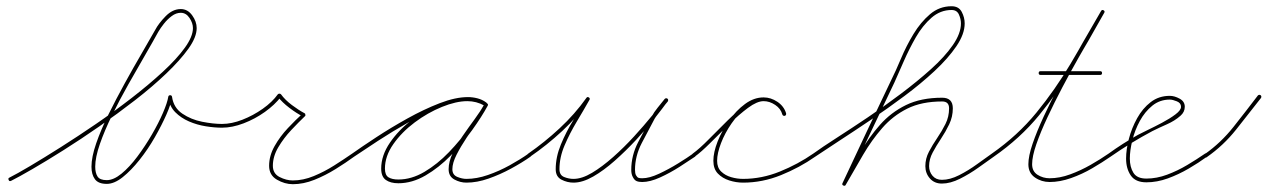

<svg xmlns="http://www.w3.org/2000/svg" viewBox="-20 -574 4060 615"><path d="M16 5Q10 8 8 3Q5 -3 10 -5Q34 -17 77 -42.5Q120 -68 174.5 -102.5Q229 -137 287.5 -177Q346 -217 401.5 -260Q457 -303 501.5 -344Q546 -385 572 -421Q598 -457 598 -484Q598 -500 587 -516.5Q576 -533 559 -533Q544 -533 530 -522.5Q516 -512 505 -498Q494 -484 487 -472Q487 -472 487 -472Q487 -472 487 -472Q470 -441 444.5 -397Q419 -353 391 -303.5Q363 -254 339 -205Q315 -156 300 -113Q285 -70 285 -40Q285 -20 292.5 -8.5Q300 3 322 3Q344 3 369.5 -18Q395 -39 420 -72.5Q445 -106 466.5 -143Q488 -180 502 -212.5Q516 -245 519 -264Q520 -269 525 -269Q530 -269 531 -264Q536 -229 564 -210Q592 -191 627.5 -184Q663 -177 691 -177Q691 -177 691 -177Q691 -177 691 -177Q697 -177 697 -171Q697 -165 691 -165Q667 -165 639 -169.5Q611 -174 585.5 -185Q560 -196 541.5 -214.5Q523 -233 519 -262Q518 -267 525 -267Q532 -267 531 -262Q528 -241 513 -207Q498 -173 476 -134.5Q454 -96 427 -62Q400 -28 373 -6.5Q346 15 322 15Q295 15 284 0Q273 -15 273 -40Q273 -71 288 -114.5Q303 -158 327.5 -207.5Q352 -257 379.5 -307Q407 -357 433 -401.5Q459 -446 477 -478Q477 -478 477 -478Q477 -478 477 -478Q488 -499 510.5 -522Q533 -545 559 -545Q581 -545 595.5 -525Q610 -505 610 -484Q610 -455 583.5 -418Q557 -381 512.5 -338.5Q468 -296 412.5 -253Q357 -210 298 -169Q239 -128 183.5 -93Q128 -58 84 -32.5Q40 -7 16 5Q16 5 16 5Q16 5 16 5Z M685 -171Q685 -177 691 -177Q722 -177 756.5 -190.5Q791 -204 821.5 -225.5Q852 -247 870 -272Q872 -274 875 -274Q878 -274 880 -272Q893 -254 915 -237.5Q937 -221 956 -211Q958 -210 958 -207Q959 -203 957 -202Q937 -183 913 -157.5Q889 -132 871.5 -102.5Q854 -73 854 -43Q854 -18 875.5 -7Q897 4 918 4Q951 4 985 -10Q1019 -24 1050.5 -44Q1082 -64 1108 -82Q1112 -85 1116 -80Q1119 -76 1114 -72Q1088 -53 1055 -32.5Q1022 -12 987 2Q952 16 918 16Q892 16 867 1.5Q842 -13 842 -43Q842 -75 859.5 -106Q877 -137 902 -163.5Q927 -190 949 -210Q951 -212 952 -206Q953 -199 950 -201Q930 -211 907 -228.5Q884 -246 870 -264Q869 -266 875 -266Q881 -266 880 -264Q860 -238 828.5 -215.5Q797 -193 760.5 -179Q724 -165 691 -165Q685 -165 685 -171Z M1106 -74Q1103 -78 1108 -82Q1139 -104 1185.5 -134.5Q1232 -165 1285 -194.5Q1338 -224 1388.5 -243.5Q1439 -263 1479 -263Q1494 -263 1509.5 -259Q1525 -255 1537 -246Q1542 -243 1539 -238Q1536 -233 1531 -236Q1506 -250 1477 -250Q1441 -250 1395.5 -231.5Q1350 -213 1308.5 -182Q1267 -151 1240 -112.5Q1213 -74 1213 -34Q1213 -13 1224.5 -6Q1236 1 1256 1Q1298 1 1339.5 -23.5Q1381 -48 1418 -86.5Q1455 -125 1484 -166.5Q1513 -208 1532 -241Q1535 -246 1540 -243Q1545 -240 1542 -235Q1531 -215 1512.5 -188.5Q1494 -162 1475 -133.5Q1456 -105 1442.5 -78.5Q1429 -52 1429 -32Q1429 -14 1444.5 -7.5Q1460 -1 1474 -1Q1507 -1 1543 -13.5Q1579 -26 1612.5 -44.5Q1646 -63 1673 -82Q1673 -82 1673 -82Q1673 -82 1673 -82Q1677 -85 1681 -80Q1684 -76 1679 -72Q1652 -53 1617 -34Q1582 -15 1545 -2Q1508 11 1474 11Q1454 11 1435.5 1Q1417 -9 1417 -32Q1417 -56 1430 -83.5Q1443 -111 1462 -138.5Q1481 -166 1500.5 -192.5Q1520 -219 1532 -241Q1535 -246 1540 -243Q1545 -240 1542 -235Q1523 -200 1492.5 -157.5Q1462 -115 1424 -76Q1386 -37 1343 -12Q1300 13 1256 13Q1231 13 1216 2.5Q1201 -8 1201 -34Q1201 -76 1229 -117Q1257 -158 1300 -190.5Q1343 -223 1390.5 -242.5Q1438 -262 1477 -262Q1510 -262 1537 -246Q1542 -243 1539 -238Q1535 -233 1531 -236Q1519 -244 1505.5 -247.5Q1492 -251 1479 -251Q1441 -251 1391 -231.5Q1341 -212 1289 -182.5Q1237 -153 1191 -123Q1145 -93 1114 -72Q1110 -69 1106 -74Z M1678 -72Q1673 -69 1670 -74Q1667 -79 1672 -82Q1724 -118 1772.5 -163Q1821 -208 1858 -260Q1861 -265 1866 -262Q1871 -259 1868 -254Q1850 -222 1827.5 -184.5Q1805 -147 1788.5 -108.5Q1772 -70 1772 -32Q1772 -13 1787 -7Q1802 -1 1817 -1Q1844 -1 1876.5 -20.5Q1909 -40 1944 -71Q1979 -102 2011 -137Q2043 -172 2069 -204Q2095 -236 2109 -256Q2112 -261 2117 -258Q2122 -254 2119 -249Q2108 -236 2097 -222.5Q2086 -209 2077 -194Q2077 -194 2077 -194Q2077 -194 2077 -194Q2057 -157 2035.5 -115.5Q2014 -74 2014 -30Q2014 -19 2017 -13Q2017 -13 2017 -13Q2017 -13 2017 -13Q2021 -6 2025 -4.5Q2029 -3 2037 -3Q2060 -3 2091 -17.5Q2122 -32 2152 -50.5Q2182 -69 2200 -82Q2204 -85 2208 -80Q2211 -76 2206 -72Q2187 -59 2156.5 -39.5Q2126 -20 2094 -5.5Q2062 9 2037 9Q2026 9 2019 6Q2012 3 2007 -7Q2007 -7 2007 -7Q2007 -7 2007 -7Q2002 -16 2002 -30Q2002 -76 2024 -118.5Q2046 -161 2067 -200Q2067 -200 2067 -200Q2067 -200 2067 -200Q2075 -215 2086.5 -229Q2098 -243 2109 -257Q2113 -261 2118 -258Q2122 -254 2119 -250Q2103 -228 2077 -195Q2051 -162 2018 -126.5Q1985 -91 1949.5 -59.5Q1914 -28 1880 -8.5Q1846 11 1817 11Q1797 11 1778.5 1.5Q1760 -8 1760 -32Q1760 -71 1776.5 -111Q1793 -151 1816 -188.5Q1839 -226 1858 -260Q1861 -265 1866 -262Q1871 -258 1868 -254Q1830 -200 1781 -154.5Q1732 -109 1678 -72Q1678 -72 1678 -72Q1678 -72 1678 -72Z M2197 -74Q2194 -78 2199 -82Q2221 -98 2250 -127.5Q2279 -157 2310.5 -188Q2342 -219 2371.5 -240.5Q2401 -262 2426 -262Q2449 -262 2470 -247.5Q2491 -233 2498 -211Q2498 -211 2498 -211Q2498 -211 2498 -211Q2499 -205 2494 -203Q2488 -202 2486 -207Q2481 -226 2463 -238Q2445 -250 2426 -250Q2405 -250 2376 -228.5Q2347 -207 2315.5 -176Q2284 -145 2255 -116Q2226 -87 2205 -72Q2201 -69 2197 -74ZM2498 -211Q2499 -205 2494 -203Q2488 -202 2486 -207Q2481 -226 2463 -238Q2445 -250 2426 -250Q2398 -250 2371.5 -230Q2345 -210 2323.5 -179Q2302 -148 2289.5 -115.5Q2277 -83 2277 -59Q2277 -37 2290 -24.5Q2303 -12 2322 -6.5Q2341 -1 2360 -1Q2420 -1 2478 -24.5Q2536 -48 2585 -82Q2585 -82 2585 -82Q2585 -82 2585 -82Q2589 -85 2593 -80Q2596 -76 2591 -72Q2541 -37 2481.5 -13Q2422 11 2360 11Q2338 11 2316 4Q2294 -3 2279.5 -18Q2265 -33 2265 -59Q2265 -86 2278.5 -120.5Q2292 -155 2315 -187.5Q2338 -220 2366.5 -241Q2395 -262 2426 -262Q2449 -262 2470 -248Q2491 -234 2498 -211Q2498 -211 2498 -211Q2498 -211 2498 -211Z M2591 -72Q2587 -69 2583 -74Q2580 -78 2585 -82Q2614 -103 2660 -132.5Q2706 -162 2759.5 -198Q2813 -234 2865.5 -273.5Q2918 -313 2962 -352.5Q3006 -392 3032 -429.5Q3058 -467 3058 -499Q3058 -513 3051.5 -527.5Q3045 -542 3028 -542Q2992 -542 2963.5 -517Q2935 -492 2913.5 -454.5Q2892 -417 2875 -378Q2858 -339 2845 -310Q2806 -228 2767 -146Q2728 -64 2689 18Q2689 18 2689 18Q2689 18 2689 18Q2687 23 2681 20Q2676 18 2679 12Q2717 -70 2756 -152Q2795 -234 2834 -316Q2849 -346 2866 -386.5Q2883 -427 2906 -465Q2929 -503 2959 -528.5Q2989 -554 3028 -554Q3051 -554 3060.5 -536Q3070 -518 3070 -499Q3070 -465 3043.5 -426Q3017 -387 2973.5 -346.5Q2930 -306 2877 -266.5Q2824 -227 2770 -190.5Q2716 -154 2669 -123.5Q2622 -93 2591 -72Q2591 -72 2591 -72Q2591 -72 2591 -72ZM2689 18Q2686 23 2681 20Q2676 17 2679 12Q2707 -38 2735.5 -86.5Q2764 -135 2799 -174.5Q2834 -214 2882 -237.5Q2930 -261 2998 -261Q3032 -261 3032 -227Q3032 -200 3020.5 -176Q3009 -152 2994 -129.5Q2979 -107 2967.5 -85.5Q2956 -64 2956 -42Q2956 -24 2967 -11Q2978 2 2997 2Q3023 2 3052.5 -13Q3082 -28 3109.5 -48Q3137 -68 3157 -82Q3157 -82 3157 -82Q3157 -82 3157 -82Q3161 -85 3165 -80Q3168 -76 3163 -72Q3143 -58 3114.5 -37.5Q3086 -17 3055 -1.5Q3024 14 2997 14Q2973 14 2958.5 -2.5Q2944 -19 2944 -42Q2944 -66 2955.5 -88Q2967 -110 2982 -132Q2997 -154 3008.5 -177Q3020 -200 3020 -227Q3020 -249 2998 -249Q2932 -249 2886 -226Q2840 -203 2806 -164Q2772 -125 2744.5 -78Q2717 -31 2689 18Q2689 18 2689 18Q2689 18 2689 18Z M3163 -72Q3159 -69 3155 -74Q3152 -78 3157 -82Q3240 -140 3300 -213.5Q3360 -287 3409 -369.5Q3458 -452 3507 -539Q3510 -544 3515 -541Q3520 -538 3517 -533Q3505 -511 3483.5 -474Q3462 -437 3435.5 -390.5Q3409 -344 3383 -294.5Q3357 -245 3335 -198Q3313 -151 3299.5 -112Q3286 -73 3286 -48Q3286 -25 3303.5 -14Q3321 -3 3342 -3Q3374 -3 3408 -15.5Q3442 -28 3473.5 -46Q3505 -64 3531 -82Q3535 -85 3539 -80Q3542 -76 3537 -72Q3511 -54 3478.5 -35Q3446 -16 3410.5 -3.5Q3375 9 3342 9Q3316 9 3295 -5.5Q3274 -20 3274 -48Q3274 -74 3287.5 -113.5Q3301 -153 3323 -200.5Q3345 -248 3371.5 -298Q3398 -348 3424 -394.5Q3450 -441 3472 -478.5Q3494 -516 3507 -539Q3510 -544 3515 -541Q3520 -538 3517 -533Q3468 -445 3418.5 -362Q3369 -279 3308.5 -205Q3248 -131 3163 -72Q3163 -72 3163 -72Q3163 -72 3163 -72ZM3313 -334Q3307 -334 3307 -340Q3307 -346 3313 -346Q3361 -346 3408.5 -346Q3456 -346 3504 -346Q3504 -346 3504 -346Q3504 -346 3504 -346Q3510 -346 3510 -340Q3510 -334 3504 -334Q3456 -334 3408.5 -334Q3361 -334 3313 -334Q3313 -334 3313 -334Q3313 -334 3313 -334Z M3529 -74Q3526 -78 3531 -82Q3553 -98 3576.5 -113Q3600 -128 3625 -142Q3634 -147 3656 -157.5Q3678 -168 3702.5 -181Q3727 -194 3745 -207.5Q3763 -221 3763 -232Q3763 -244 3749.5 -249.5Q3736 -255 3727 -255Q3695 -255 3671 -235.5Q3647 -216 3631 -186.5Q3615 -157 3607 -124.5Q3599 -92 3599 -66Q3599 -39 3610.5 -20.5Q3622 -2 3652 -2Q3685 -2 3718.5 -14.5Q3752 -27 3783 -45.5Q3814 -64 3840 -82Q3840 -82 3840 -82Q3840 -82 3840 -82Q3844 -85 3848 -80Q3851 -76 3846 -72Q3820 -53 3787.5 -34Q3755 -15 3720.5 -2.5Q3686 10 3652 10Q3617 10 3602 -12Q3587 -34 3587 -66Q3587 -95 3596 -129.5Q3605 -164 3622.5 -195.5Q3640 -227 3666 -247Q3692 -267 3727 -267Q3742 -267 3758.5 -258Q3775 -249 3775 -232Q3775 -215 3761 -203Q3743 -187 3718 -176Q3693 -165 3671 -154Q3637 -136 3603.5 -115.5Q3570 -95 3537 -72Q3533 -69 3529 -74Z M3838 -72Q3835 -77 3840 -81Q3891 -117 3931 -167.5Q3971 -218 4009 -268Q4013 -272 4018 -269Q4022 -265 4019 -260Q3980 -210 3939.5 -159Q3899 -108 3846 -71Q3842 -67 3838 -72Z"/></svg>

Font: FRB American Cursive Guidelines Arrows Thin
Style: Italic
Weight: 100
Italic angle: -25°
Version: Version 2.0;Modular Font Editor K font №1